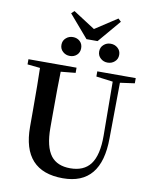

<svg xmlns="http://www.w3.org/2000/svg" viewBox="-116 -1208 1049 1313"><g transform="rotate(10 408.5 -552.0)"><path d="M412 19Q131 19 131 -289V-400Q131 -598 128 -697L40 -706V-742H374V-706L272 -696Q269 -599 269 -400V-307Q269 -174 316 -113Q360 -57 450 -57Q544 -57 590 -117Q638 -181 637 -317L634 -691L518 -706V-742H785V-706L684 -692L680 -306Q679 19 412 19ZM266 -831Q245 -849 245 -878.5Q245 -908 266 -926Q286 -944 314 -944Q343 -944 362.5 -926Q382 -908 382 -878.5Q382 -849 362.5 -831Q343 -813 314.5 -813Q286 -813 266 -831ZM576 -813Q548 -813 528 -831Q507 -849 507 -878.5Q507 -908 528 -926Q548 -944 576 -944Q605 -944 625 -926Q646 -908 646 -878.5Q646 -849 625 -831Q605 -813 576 -813ZM407 -946 273 -1102 293 -1121 445 -1023 598 -1123 618 -1104 484 -946Z"/></g></svg>

Font: GenRyuMin TW B
Style: Regular
Weight: 700
Version: Version 1.501;PS 1;hotconv 16.6.51;makeotf.lib2.5.65220